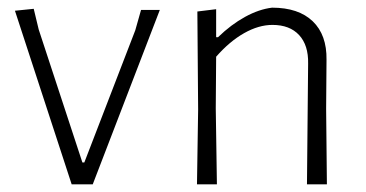

<svg xmlns="http://www.w3.org/2000/svg" viewBox="-20 -481 954 501"><path d="M81 -404 195 -57H200L333 -402L348 -455H397L222 0H167L19 -453L68 -458Z M784 -315Q785 -363 760.5 -389.5Q736 -416 691 -416Q655 -416 617 -394.5Q579 -373 544 -333L543 -198L546 0H494L497 -195L495 -451L544 -457V-384H549Q583 -417 619.5 -437Q656 -457 690 -461Q759 -461 796 -425.5Q833 -390 832 -325L831 -197L833 0H781Z"/></svg>

Font: Luna Sans Light
Style: Regular
Weight: 300
Designer: Juan Pablo del Peral
Foundry: Huerta Tipografica
Version: Version 2.001; ttfautohint (v1.5)